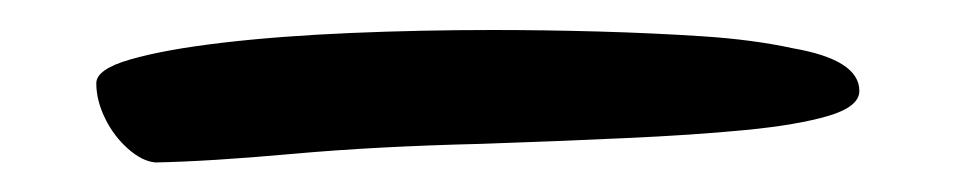

<svg xmlns="http://www.w3.org/2000/svg" viewBox="-20 -87 648 128"><path d="M552.9 -26.4Q552.9 -15.9 532.4 -9.8Q511.9 -3.7 476.8 -0.3Q441.6 3.1 396.3 5.1Q351 7.2 300.8 8.9Q230.3 10.6 174.9 15.6Q119.4 20.6 83.7 21.3Q74.9 20.6 65.5 12.3Q56 4 50.1 -8Q44.2 -20 44.2 -31.5Q44.2 -40.9 67 -47.4Q89.9 -54 128.2 -58.5Q166.6 -63 213.6 -65Q260.5 -67 308.4 -67Q342.6 -67 378.7 -66Q414.7 -65 448.4 -62.8Q482.1 -60.6 508.7 -54.8Q552.9 -47.1 552.9 -26.4Z"/></svg>

Font: Kalam Variable Light
Style: Regular
Weight: 300
Designer: Lipi Raval, Jonny Pinhorn
Foundry: Indian Type Foundry
Version: Version 3.000